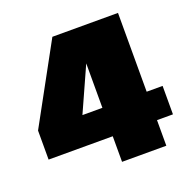

<svg xmlns="http://www.w3.org/2000/svg" viewBox="-121 -796 919 917"><g transform="rotate(-20 339.0 -337.5)"><path d="M347 0H572V-130H653V-274.5H572V-675H238.5L21 -277.5V-130H347ZM245.5 -274.5 361.5 -532.5 347 -531.5V-274.5Z"/></g></svg>

Font: Anybody UltraCondensed Thin Black
Style: Regular
Weight: 900
Version: Version 1.111